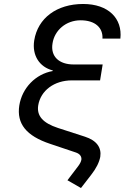

<svg xmlns="http://www.w3.org/2000/svg" viewBox="-20 -760 640 965"><path d="M385 -658C459 -658 498 -620 495 -566H585C596 -667 525 -740 398 -740C265 -740 170 -669 152 -557C140 -481 179 -423 245 -406V-403C159 -388 91 -318 77 -230C63 -138 112 -77 232 -37L360 6C382 13 391 27 389 43C387 53 382 63 373 75L319 146L387 185L438 119C464 86 479 55 484 28C491 -18 466 -54 407 -73L271 -117C195 -142 164 -178 172 -230C184 -305 253 -356 341 -356H483L496 -436H350C277 -436 233 -476 244 -542C254 -608 312 -658 385 -658Z"/></svg>

Font: JetBrains Mono
Style: Italic
Weight: 400
Italic angle: -9°
Monospace: yes
Designer: Philipp Nurullin, Konstantin Bulenkov
Foundry: JetBrains
Version: Version 2.305